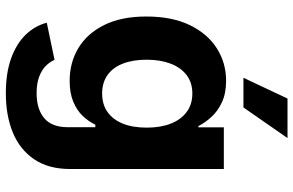

<svg xmlns="http://www.w3.org/2000/svg" viewBox="-195 -604 1014 664"><g transform="rotate(90 312.0 -272.0)"><path d="M302.7 214.8Q233.4 214.8 182.6 196.8Q131.8 178.7 100.6 146.7Q69.3 114.7 58.6 73.2L187 46.4Q193.8 62.5 208 76.7Q222.2 90.8 245.4 99.6Q268.6 108.4 302.2 108.4Q357.4 108.4 388.7 82Q419.9 55.7 419.9 1V-94.7H411.1Q399.9 -70.8 380.4 -50.5Q360.8 -30.3 331.1 -18.1Q301.3 -5.9 259.3 -5.9Q196.8 -5.9 146.5 -35.9Q96.2 -65.9 66.7 -125Q37.1 -184.1 37.1 -271Q37.1 -360.4 67.1 -421.9Q97.2 -483.4 147.5 -515.1Q197.8 -546.9 259.3 -546.9Q302.7 -546.9 333.3 -532.7Q363.8 -518.6 384 -496.6Q404.3 -474.6 416 -451.2H420.4V-539.1H564.5V-7.8Q564.5 67.4 530.8 116.9Q497.1 166.5 438.2 190.7Q379.4 214.8 302.7 214.8ZM303.2 -118.2Q340.8 -118.2 367.2 -136.7Q393.6 -155.3 407.5 -189.7Q421.4 -224.1 421.4 -272.5Q421.4 -320.3 407.5 -355.7Q393.6 -391.1 367.2 -410.6Q340.8 -430.2 303.2 -430.2Q265.6 -430.2 239.5 -410.2Q213.4 -390.1 200 -354.7Q186.5 -319.3 186.5 -272.5Q186.5 -224.6 200 -189.9Q213.4 -155.3 239.7 -136.7Q266.1 -118.2 303.2 -118.2ZM249 -606.9 320.8 -759.3H457.5L351.6 -606.9Z"/></g></svg>

Font: Inter 18pt
Style: Bold
Weight: 700
Designer: Rasmus Andersson
Foundry: rsms
Version: Version 4.001;git-66647c0bb